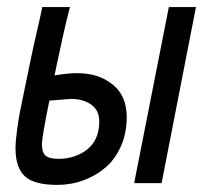

<svg xmlns="http://www.w3.org/2000/svg" viewBox="-20 -518 574 543"><path d="M359.4 0 457.5 -498H534.2L437 0ZM99.6 -498Q99.6 -498 177.7 -498Q168.5 -462.9 157.7 -414.6Q147 -366.2 140.6 -335.4L134.3 -304.7Q170.9 -311 195.3 -311H199.7Q258.8 -311 298.6 -279.1Q338.4 -247.1 338.4 -187Q338.4 -142.1 322.3 -105.2Q306.2 -68.4 278.8 -44.7Q251.5 -21 216.3 -8.1Q181.2 4.9 142.1 4.9Q76.7 4.9 50.3 -19.5Q23.9 -43.9 23.9 -98.1Q23.9 -119.1 28.3 -151.1Q32.7 -183.1 36.9 -204.3Q41 -225.6 52.7 -281.2Q64.5 -336.9 68.8 -358.9Q74.2 -385.3 84.7 -430.4Q95.2 -475.6 99.6 -498ZM179.7 -238.3 119.6 -233.4Q98.6 -130.9 98.6 -109.4Q98.6 -86.9 108.9 -77.9Q119.1 -68.8 145 -68.8Q192.9 -68.8 226.8 -95.5Q260.7 -122.1 260.7 -175.3Q260.7 -205.6 238.3 -221.9Q215.8 -238.3 179.7 -238.3Z"/></svg>

Font: Fantasque Sans Mono
Style: Italic
Weight: 400
Italic angle: -11°
Monospace: yes
Designer: Jany Belluz
Version: Version 1.8.0 ; ttfautohint (v1.8.2)